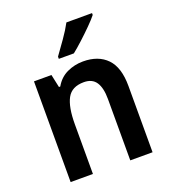

<svg xmlns="http://www.w3.org/2000/svg" viewBox="-139 -920 864 971"><g transform="rotate(-20 293.0 -434.0)"><path d="M341 -603Q423 -603 469 -555.5Q515 -508 515 -408V-51H395V-381Q395 -441 374.5 -472Q354 -503 309 -503Q244 -503 219 -457Q194 -411 194 -318V-51H74V-593H168L183 -523H190Q214 -565 254.5 -584Q295 -603 341 -603ZM468 -807Q453 -788 425 -760Q397 -732 366.5 -704Q336 -676 312 -657H231V-669Q255 -702 283.5 -742.5Q312 -783 330 -817H468Z"/></g></svg>

Font: Noto Sans Tamil UI SemiCondensed SemiBold
Style: Regular
Weight: 600
Width: 4
Designer: Jelle Bosma - Monotype Design Team
Foundry: Monotype Imaging Inc.
Version: Version 2.004; ttfautohint (v1.8.4.7-5d5b)